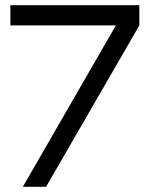

<svg xmlns="http://www.w3.org/2000/svg" viewBox="-20 -720 577 740"><path d="M68 0 426.5 -622H20V-700H517V-622L157.5 0Z"/></svg>

Font: Urbanist
Style: Regular
Weight: 400
Designer: Corey Hu
Foundry: Corey Hu
Version: Version 1.330; ttfautohint (v1.8.4.7-5d5b)